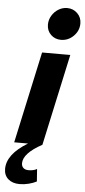

<svg xmlns="http://www.w3.org/2000/svg" viewBox="-97 -812 480 1078"><g transform="rotate(5 143.0 -273.0)"><path d="M217 -596Q183 -596 160 -618.5Q137 -641 137 -675Q137 -702 151 -725.5Q165 -749 188 -763Q211 -777 237 -777Q271 -777 294.5 -754Q318 -731 318 -697Q318 -656 288 -626Q258 -596 217 -596ZM56 231Q16 231 -8 210Q-32 189 -32 153Q-32 70 84 0H6L118 -516H277L165 0Q113 28 86.5 56.5Q60 85 60 113Q60 130 70.5 139.5Q81 149 100 149Q114 149 126.5 146Q139 143 147 138L152 208Q133 218 107.5 224.5Q82 231 56 231Z"/></g></svg>

Font: Red Hat Text
Style: Italic
Weight: 300
Italic angle: -12°
Designer: Pentagram, MCKL
Foundry: Pentagram, MCKL
Version: Version 1.023